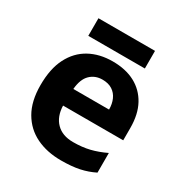

<svg xmlns="http://www.w3.org/2000/svg" viewBox="-167 -836 926 973"><g transform="rotate(30 295.5 -349.5)"><path d="M303 -556Q379 -556 433.5 -527Q488 -498 518 -443Q548 -388 548 -308V-236H196Q198 -173 233.5 -137Q269 -101 332 -101Q385 -101 428 -111.5Q471 -122 517 -144V-29Q477 -9 432.5 0.5Q388 10 325 10Q243 10 180 -20.5Q117 -51 81 -113Q45 -175 45 -269Q45 -365 77.5 -428.5Q110 -492 168 -524Q226 -556 303 -556ZM304 -450Q261 -450 232.5 -422Q204 -394 199 -335H408Q408 -368 396.5 -394Q385 -420 362 -435Q339 -450 304 -450ZM461 -709V-606H130V-709Z"/></g></svg>

Font: Noto Sans Devanagari
Style: Regular
Weight: 400
Designer: Jelle Bosma - Monotype Design Team
Foundry: Monotype Imaging Inc.
Version: Version 2.003